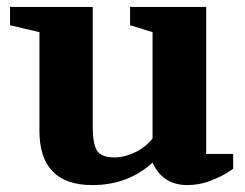

<svg xmlns="http://www.w3.org/2000/svg" viewBox="-20 -520 707 555"><path d="M9 -447V-500H248V-155Q248 -104 260.5 -84.5Q273 -65 311 -65Q340 -65 371 -80Q402 -95 421 -120V-427L356 -447V-500H576V-75H654V-32Q632 -17 618.5 -10.5Q605 -4 588.5 2.5Q572 9 554.5 12Q537 15 522 15Q450 15 421 -50Q350 15 247 15Q94 15 94 -142V-427Z"/></svg>

Font: Volkhov
Style: Bold
Weight: 700
Designer: Cyreal (www.cyreal.org)
Foundry: Cyreal (www.cyreal.org)
Version: Version 1.010